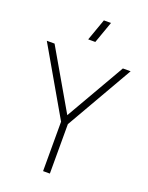

<svg xmlns="http://www.w3.org/2000/svg" viewBox="-172 -1031 862 1117"><g transform="rotate(20 259.5 -472.5)"><path d="M267.5 -810H223.5L271.5 -945H315.5ZM239 0V-306L0 -720H48L260 -354L471 -720H519L281 -306V0Z"/></g></svg>

Font: Vela Sans ExtLt
Style: Regular
Weight: 200
Designer: Principal design: Mikhail Sharanda - project Manrope.
Design modification: Ravid Balaliev
Foundry: Mikhail Sharanda
Version: Version 1.001